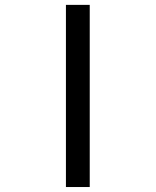

<svg xmlns="http://www.w3.org/2000/svg" viewBox="-20 -752 626 772"><path d="M340.8 0H245.1V-732.4H340.8Z"/></svg>

Font: CaskaydiaMono NF
Style: Regular
Weight: 400
Designer: Aaron Bell
Foundry: Saja Typeworks
Version: Version 2111.001; ttfautohint (v1.8.4);Nerd Fonts 3.1.1